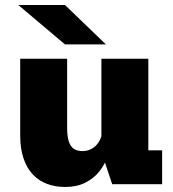

<svg xmlns="http://www.w3.org/2000/svg" viewBox="-20 -734 690 765"><path d="M239 11Q201 11 168.2 -1Q135.5 -13 111.5 -38Q87.5 -63 74 -102Q60.5 -141 60.5 -195V-500H247.5V-224Q247.5 -191 254 -170.8Q260.5 -150.5 274 -141.2Q287.5 -132 308.5 -132Q325 -132 338.2 -137.8Q351.5 -143.5 361.5 -153.2Q371.5 -163 377.5 -174.8Q383.5 -186.5 385.5 -198L419.5 -177Q419.5 -145 408.8 -112Q398 -79 375.8 -51Q353.5 -23 319.5 -6Q285.5 11 239 11ZM427 0 384 -129V-500H571V-100L545.5 -135H626V0ZM239 -557 53 -714H239L402 -557Z"/></svg>

Font: Trispace Thin ExtraBold
Style: Regular
Weight: 800
Version: Version 1.210